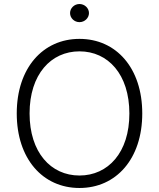

<svg xmlns="http://www.w3.org/2000/svg" viewBox="-20 -932 797 962"><path d="M692.8 -363.6C692.8 -591.3 562.1 -737.2 378.2 -737.2C194.6 -737.2 63.9 -590.9 63.9 -363.6C63.9 -136.4 194.2 9.9 378.2 9.9C562.1 9.9 692.8 -136 692.8 -363.6ZM628.2 -363.6C628.6 -168 521.7 -52.6 378.2 -52.6C234.4 -52.6 128.2 -168.7 128.2 -363.6C128.2 -559.7 235.4 -674.7 378.2 -674.7C521.7 -674.7 628.2 -559.3 628.2 -363.6ZM378.2 -821C404.1 -821 425.8 -841.6 425.8 -866.5C425.8 -891.3 404.1 -911.9 378.2 -911.9C352.3 -911.9 331 -891.3 331 -866.5C331 -841.6 352.3 -821 378.2 -821Z"/></svg>

Font: Karasuma Gothic
Style: Light
Weight: 300
Designer: Rasmus Andersson / Ryoko Nishizuka
Foundry: rsms
Version: Version 1.00